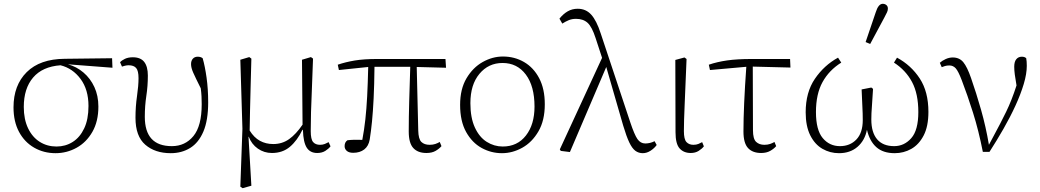

<svg xmlns="http://www.w3.org/2000/svg" viewBox="-20 -792 5465 1009"><path d="M272 13Q210 13 159.5 -16Q109 -45 80 -99Q51 -153 51 -228Q51 -344 120.5 -413Q190 -482 320 -483L569 -486L571 -436L337 -454Q382 -442 418.5 -411Q455 -380 476 -334.5Q497 -289 497 -232Q497 -154 465.5 -99Q434 -44 382.5 -15.5Q331 13 272 13ZM105 -230Q105 -165 127.5 -118Q150 -71 189 -46.5Q228 -22 277 -22Q324 -22 362 -46Q400 -70 422.5 -117.5Q445 -165 445 -235Q445 -321 403.5 -377Q362 -433 298 -449Q203 -442 154 -384.5Q105 -327 105 -230Z M877 13Q795 13 743.5 -31.5Q692 -76 692 -173Q692 -232 700 -287Q708 -342 708 -381Q708 -420 695.5 -434.5Q683 -449 656 -449Q646 -449 636.5 -446.5Q627 -444 621 -442L611 -465Q620 -475 637 -483Q654 -491 678 -491Q719 -491 738 -466.5Q757 -442 757 -395Q757 -340 749 -288Q741 -236 741 -178Q741 -24 883 -24Q953 -24 996.5 -77Q1040 -130 1040 -244Q1040 -266 1039 -286Q1038 -306 1035 -328Q1007 -384 995.5 -410Q984 -436 984 -455Q984 -473 993.5 -483.5Q1003 -494 1019 -494Q1035 -494 1045 -486Q1057 -445 1065.5 -384.5Q1074 -324 1074 -254Q1074 -160 1049 -101Q1024 -42 979.5 -14.5Q935 13 877 13Z M1243 189 1254 -115 1243 -478 1290 -492 1301 -484Q1299 -400 1297 -334Q1295 -268 1294 -213Q1293 -158 1292 -106Q1315 -69 1346 -52Q1377 -35 1416 -35Q1463 -35 1499.5 -61Q1536 -87 1570 -137L1567 -478L1614 -492L1625 -484Q1622 -391 1619 -323.5Q1616 -256 1614.5 -203.5Q1613 -151 1613 -103Q1613 -60 1625.5 -45.5Q1638 -31 1662 -31Q1676 -31 1687 -35.5Q1698 -40 1707 -45L1717 -23Q1707 -10 1689.5 1Q1672 12 1647 12Q1610 12 1592 -16Q1574 -44 1572 -108L1570 -111Q1542 -53 1503.5 -20.5Q1465 12 1409 12Q1368 12 1335 -11Q1302 -34 1287 -74L1286 -72L1301 184L1255 197Z M1761 -424 1755 -452Q1796 -466 1844 -474Q1892 -482 1962 -482H2321L2324 -436L2170 -440L2178 -106Q2179 -61 2194.5 -46Q2210 -31 2238 -31Q2255 -31 2268 -35.5Q2281 -40 2291 -46L2300 -24Q2288 -10 2269 1Q2250 12 2221 12Q2176 12 2152 -14Q2128 -40 2128 -101Q2128 -174 2130.5 -262Q2133 -350 2136 -441H1948Q1947 -344 1943.5 -274.5Q1940 -205 1935 -154Q1930 -103 1923 -59Q1917 -24 1894 -6.5Q1871 11 1836 11Q1814 11 1802.5 1Q1791 -9 1791 -24Q1791 -45 1806 -55Q1823 -57 1842.5 -57.5Q1862 -58 1884 -57Q1894 -110 1900 -164.5Q1906 -219 1909.5 -285.5Q1913 -352 1915 -440Z M2618 13Q2561 13 2511 -14.5Q2461 -42 2429.5 -98.5Q2398 -155 2398 -241Q2398 -324 2431.5 -380.5Q2465 -437 2516.5 -466Q2568 -495 2623 -495Q2684 -495 2734 -466Q2784 -437 2813.5 -381Q2843 -325 2843 -244Q2843 -159 2809.5 -101.5Q2776 -44 2724.5 -15.5Q2673 13 2618 13ZM2622 -22Q2699 -22 2744 -80Q2789 -138 2789 -232Q2789 -339 2743.5 -400Q2698 -461 2621 -461Q2547 -461 2499.5 -404Q2452 -347 2452 -250Q2452 -173 2475.5 -122Q2499 -71 2538 -46.5Q2577 -22 2622 -22Z M3358 13Q3336 13 3319 0.5Q3302 -12 3287 -43.5Q3272 -75 3255 -132L3166 -440L2975 7L2927 1L2922 -7L3144 -488L3110 -592Q3091 -651 3068 -672Q3045 -693 3007 -693Q2986 -693 2969 -686Q2952 -679 2935 -668L2920 -694Q2940 -719 2963.5 -732.5Q2987 -746 3016 -746Q3059 -746 3087 -715Q3115 -684 3137 -616L3292 -150Q3314 -84 3330 -61Q3346 -38 3371 -38Q3396 -38 3420 -50L3431 -30Q3419 -13 3399 0Q3379 13 3358 13Z M3610 12Q3573 12 3551.5 -12Q3530 -36 3530 -97L3529 -477L3577 -490L3588 -482Q3582 -330 3578 -241.5Q3574 -153 3574 -103Q3574 -60 3587.5 -45.5Q3601 -31 3624 -31Q3639 -31 3650 -35.5Q3661 -40 3670 -45L3679 -23Q3669 -10 3651.5 1Q3634 12 3610 12Z M3711 -424 3705 -452Q3749 -467 3801.5 -474.5Q3854 -482 3930 -482H4132L4134 -437L3936 -442L3937 -108Q3937 -62 3953.5 -46.5Q3970 -31 3997 -31Q4014 -31 4027 -35.5Q4040 -40 4050 -46L4059 -24Q4047 -10 4027.5 1Q4008 12 3980 12Q3935 12 3911 -14Q3887 -40 3887 -101Q3887 -230 3902 -441Z M4389 13Q4342 13 4302 -10Q4262 -33 4238 -81Q4214 -129 4214 -202Q4214 -307 4262.5 -378Q4311 -449 4384 -489L4401 -463Q4337 -423 4302.5 -360.5Q4268 -298 4268 -203Q4268 -109 4303.5 -66.5Q4339 -24 4394 -24Q4447 -24 4480.5 -59Q4514 -94 4514 -161Q4514 -195 4512 -231Q4510 -267 4508 -322L4559 -332L4568 -325Q4565 -269 4562 -232.5Q4559 -196 4559 -164Q4559 -96 4589.5 -60Q4620 -24 4679 -24Q4732 -24 4769 -66Q4806 -108 4806 -203Q4806 -299 4773 -361Q4740 -423 4678 -463L4694 -489Q4768 -449 4813.5 -379.5Q4859 -310 4859 -204Q4859 -128 4834 -80Q4809 -32 4769 -9.5Q4729 13 4682 13Q4621 13 4585.5 -18.5Q4550 -50 4536 -110Q4525 -54 4486.5 -20.5Q4448 13 4389 13ZM4529 -571 4582 -727Q4596 -772 4619 -772Q4630 -772 4638 -765.5Q4646 -759 4646 -747Q4646 -737 4641.5 -727.5Q4637 -718 4627 -699L4553 -561Z M5145 6Q5123 -106 5093.5 -199.5Q5064 -293 5034 -371Q5016 -418 5002.5 -433Q4989 -448 4969 -448Q4956 -448 4946 -445Q4936 -442 4929 -439L4919 -462Q4931 -473 4949.5 -481.5Q4968 -490 4987 -490Q5022 -490 5042.5 -465Q5063 -440 5083 -382Q5110 -305 5135.5 -215.5Q5161 -126 5177 -31L5200 -74Q5238 -144 5267.5 -204.5Q5297 -265 5322 -343Q5316 -377 5313 -400Q5310 -423 5310 -441Q5310 -468 5321 -481Q5332 -494 5350 -494Q5365 -494 5373 -486Q5376 -470 5376 -446Q5376 -404 5360 -350.5Q5344 -297 5316.5 -237Q5289 -177 5253.5 -115Q5218 -53 5180 6Z"/></svg>

Font: Source Serif 4 SmText Light
Style: Regular
Weight: 300
Designer: Frank Grießhammer
Foundry: Adobe
Version: Version 4.005;hotconv 1.1.0;makeotfexe 2.6.0